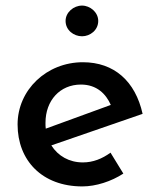

<svg xmlns="http://www.w3.org/2000/svg" viewBox="-20 -658 565 688"><path d="M215 -583C215 -550 244 -528 274 -528C303 -528 332 -550 332 -583C332 -614 303 -638 274 -638C244 -638 215 -614 215 -583ZM275 10C324 10 379 -8 422 -36L376 -111C346 -89 313 -76 277 -76C228 -76 188 -99 164 -137L491 -250C465 -367 389 -435 277 -435C147 -435 43 -336 43 -212C43 -83 131 10 275 10ZM143 -218C143 -298 195 -355 270 -355C327 -355 360 -321 377 -282L144 -197C143 -203 143 -211 143 -218Z"/></svg>

Font: Reem Kufi
Style: Regular
Weight: 400
Designer: Khaled Hosny
Version: Version 0.007